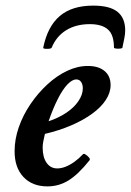

<svg xmlns="http://www.w3.org/2000/svg" viewBox="-20 -651 466 684"><path d="M149 13Q95 13 63.5 -20.5Q32 -54 32 -112Q32 -155 47 -198Q62 -241 88.5 -280Q115 -319 148.5 -350Q182 -381 219 -398.5Q256 -416 293 -416Q331 -416 352.5 -398Q374 -380 374 -348Q374 -321 357 -295Q340 -269 308.5 -246Q277 -223 234 -204.5Q191 -186 140 -174Q136 -156 134 -146Q132 -136 132 -125Q132 -91 146 -71Q160 -51 184 -51Q198 -51 213.5 -57Q229 -63 245 -74.5Q261 -86 275 -101Q278 -105 285 -100.5Q292 -96 297 -90Q302 -84 299 -80Q259 -30 224.5 -8.5Q190 13 149 13ZM153 -219Q189 -231 216.5 -249.5Q244 -268 259.5 -291Q275 -314 275 -336Q275 -350 269 -359Q263 -368 252 -368Q237 -368 220 -350Q203 -332 186 -298.5Q169 -265 153 -219ZM134 -481Q149 -556 192.5 -593.5Q236 -631 312 -631Q371 -631 398.5 -609Q426 -587 426 -543Q426 -530 423 -515Q420 -500 416 -481Q416 -479 408.5 -478Q401 -477 393.5 -478Q386 -479 386 -481Q386 -527 364.5 -546Q343 -565 300 -565Q251 -565 216 -543.5Q181 -522 164 -481Q162 -477 147.5 -477Q133 -477 134 -481Z"/></svg>

Font: Junicode VF
Style: Italic
Weight: 400
Italic angle: -11°
Designer: Peter S. Baker
Version: Version 2.209